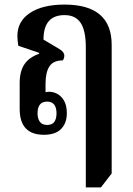

<svg xmlns="http://www.w3.org/2000/svg" viewBox="-20 -579 582 839"><path d="M355 240V-372Q355 -445 332.5 -479Q310 -513 262 -513Q170 -513 170 -406L239 -365Q261 -352 261 -336Q261 -323 254 -315Q213 -315 196 -289Q179 -263 179 -213V-176Q186 -178 193 -178Q227 -178 249.5 -153.5Q272 -129 272 -84Q272 -41 247 -15.5Q222 10 172 10Q66 10 66 -103V-216Q66 -268 87 -298.5Q108 -329 151 -344V-348L60 -379Q58 -392 57 -402.5Q56 -413 56 -422Q56 -486 111 -522.5Q166 -559 262 -559Q468 -559 468 -383V179L421 240ZM186 -33Q208 -33 217.5 -46.5Q227 -60 227 -84Q227 -108 217 -121.5Q207 -135 186 -135Q164 -135 154 -121.5Q144 -108 144 -84Q144 -61 154 -47Q164 -33 186 -33Z"/></svg>

Font: Noto Serif Thai Condensed SemiBold
Style: Regular
Weight: 600
Width: 3
Designer: Monotype Design Team
Foundry: Monotype Imaging Inc.
Version: Version 2.002; ttfautohint (v1.8.4.7-5d5b)